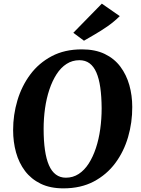

<svg xmlns="http://www.w3.org/2000/svg" viewBox="-20 -1024 772 1054"><path d="M328 10Q255.5 10 203.2 -15.5Q151 -41 117.5 -85.2Q84 -129.5 68 -187.2Q52 -245 52 -310Q52 -393.5 75.5 -472.5Q99 -551.5 146 -614.8Q193 -678 263.8 -715.5Q334.5 -753 429.5 -753Q502.5 -753 555 -727.8Q607.5 -702.5 640.8 -658Q674 -613.5 690 -556.8Q706 -500 706 -437Q706.5 -352 683.2 -272Q660 -192 612.8 -128.5Q565.5 -65 494.5 -27.5Q423.5 10 328 10ZM341.5 -48.5Q380.5 -48.5 412 -69Q443.5 -89.5 467 -126.2Q490.5 -163 506.5 -211.2Q522.5 -259.5 530.2 -315.2Q538 -371 538 -430Q537.5 -495 530.5 -544Q523.5 -593 509 -626.2Q494.5 -659.5 471.5 -676.5Q448.5 -693.5 416 -693.5Q377 -693.5 345.5 -673.2Q314 -653 290.5 -616.5Q267 -580 251 -532Q235 -484 227.2 -429Q219.5 -374 219.5 -316.5Q219.5 -250.5 226.8 -200.5Q234 -150.5 248.8 -116.8Q263.5 -83 286.8 -65.8Q310 -48.5 341.5 -48.5ZM441 -800.5 382.5 -844 539 -1004 637.5 -935.5Q605.5 -904 569.8 -879.2Q534 -854.5 500.5 -835.2Q467 -816 441 -800.5Z"/></svg>

Font: Merriweather ExtraBold
Style: Italic
Weight: 800
Italic angle: -7.8°
Version: Version 2.101